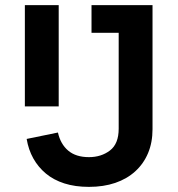

<svg xmlns="http://www.w3.org/2000/svg" viewBox="-20 -718 693 749"><path d="M575 -698V-214Q575 -162 557.5 -120.5Q540 -79 507.5 -49.5Q475 -20 429.5 -4.5Q384 11 327 11Q273 11 231 -2.5Q189 -16 159 -41Q129 -66 110 -100Q91 -134 84 -176L206 -201Q216 -156 246 -130.5Q276 -105 327 -105Q375 -105 409 -131Q443 -157 443 -216V-590H337V-698ZM77 -698H209V-303H77Z"/></svg>

Font: IBM Plex Sans Thai Looped SemiBold
Style: Regular
Weight: 600
Designer: Mike Abbink, Paul van der Laan, Pieter van Rosmalen, Ben Mitchell, Mark Frömberg
Foundry: Bold Monday
Version: Version 1.1